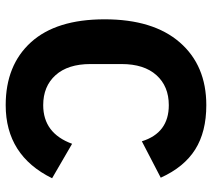

<svg xmlns="http://www.w3.org/2000/svg" viewBox="-56 -694 762 691"><g transform="rotate(90 325.5 -349.0)"><path d="M359 12Q215 12 132.5 -79Q50 -170 50 -344Q50 -519 133 -614.5Q216 -710 359 -710Q455 -710 518.5 -670Q582 -630 620 -546L489 -478Q459 -575 359 -575Q291 -575 251 -530.5Q211 -486 211 -405V-293Q211 -212 251 -167.5Q291 -123 359 -123Q460 -123 498 -227L622 -155Q540 12 359 12Z"/></g></svg>

Font: Aneliza
Style: Bold
Weight: 700
Designer: Mike Abbink, Paul van der Laan, Pieter van Rosmalen
Foundry: Bold Monday
Version: Version 3.0